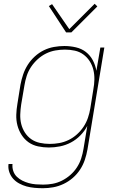

<svg xmlns="http://www.w3.org/2000/svg" viewBox="-20 -771 640 1014"><path d="M207 223Q185 223 162.5 221Q140 219 120 213.5Q100 208 81.5 198Q63 188 49.5 173Q36 158 29 137.5Q22 117 25 95H46Q44 114 50 132Q56 150 69 162.5Q82 175 98 183Q114 191 132 196Q150 201 169.5 202.5Q189 204 208 204Q233 204 258 199.5Q283 195 307 183Q331 171 351.5 153Q372 135 386.5 112.5Q401 90 409 65Q417 40 421 15L441 -106Q427 -79 404.5 -56Q382 -33 354.5 -18.5Q327 -4 297 2Q267 8 238 8Q209 8 181 2Q153 -4 131 -19.5Q109 -35 94 -58.5Q79 -82 72 -109Q65 -136 66 -165Q67 -194 72 -223L88 -323Q93 -350 102 -377Q111 -404 126.5 -428.5Q142 -453 164 -473Q186 -493 211.5 -505.5Q237 -518 265 -523Q293 -528 320 -528Q351 -528 381 -521Q411 -514 433.5 -496.5Q456 -479 470 -453Q484 -427 489 -397L510 -520H531L442 18Q437 46 428 73Q419 100 403 124.5Q387 149 364.5 168.5Q342 188 315.5 200.5Q289 213 261.5 218Q234 223 207 223ZM243 -11Q268 -11 293 -15.5Q318 -20 342 -31.5Q366 -43 386.5 -61.5Q407 -80 421.5 -102Q436 -124 444.5 -149Q453 -174 457 -199L473 -299Q478 -325 478.5 -351.5Q479 -378 473 -402.5Q467 -427 453.5 -448Q440 -469 420 -483.5Q400 -498 375 -503.5Q350 -509 323 -509Q298 -509 272.5 -504.5Q247 -500 223.5 -488.5Q200 -477 179.5 -458.5Q159 -440 144 -417.5Q129 -395 121 -370Q113 -345 109 -320L92 -220Q88 -194 87 -167.5Q86 -141 92 -116.5Q98 -92 111.5 -71Q125 -50 145 -36Q165 -22 190.5 -16.5Q216 -11 243 -11ZM329 -600 238 -739 255 -749 346 -617 480 -751 494 -737 357 -600Z"/></svg>

Font: Iosevka Thin Extended Oblique
Style: Regular
Weight: 100
Width: 7
Italic angle: -9°
Monospace: yes
Designer: Belleve Invis
Foundry: Belleve Invis
Version: Version 32.5.0; ttfautohint (v1.8.4)